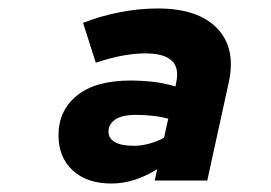

<svg xmlns="http://www.w3.org/2000/svg" viewBox="-20 -728 640 453"><path d="M243 -295Q185 -295 151.5 -326Q118 -357 118 -409Q118 -467 161.5 -502.5Q205 -538 288 -538Q313 -538 340.5 -535Q368 -532 394 -524L396 -535Q410 -602 323 -602Q271 -602 206 -580L176 -674Q216 -690 262 -699Q308 -708 352 -708Q447 -708 492 -661.5Q537 -615 520 -535L469 -302H345L351 -329Q297 -295 243 -295ZM295 -384Q331 -384 367 -403L377 -448Q358 -453 338 -455Q318 -457 301 -457Q268 -457 252 -446Q236 -435 236 -418Q236 -401 251.5 -392.5Q267 -384 295 -384Z"/></svg>

Font: Red Hat Mono
Style: Bold Italic
Weight: 700
Italic angle: -12°
Monospace: yes
Designer: Pentagram, MCKL
Foundry: Pentagram, MCKL
Version: Version 1.023; ttfautohint (v1.8.3)